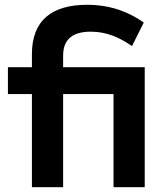

<svg xmlns="http://www.w3.org/2000/svg" viewBox="-20 -780 681 800"><path d="M13 -388H113V0H243V-388H453V0H583V-500H243V-548C243 -619 286 -648 358 -648C426 -648 479 -623 530 -588L579 -686C525 -724 450 -760 343 -760C196 -760 113 -695 113 -555V-500H13Z"/></svg>

Font: Gully SemiBold
Style: Regular
Weight: 600
Designer: jaikishan Patel
Foundry: MagicType
Version: Version 1.000;Glyphs 3.2 (3242)